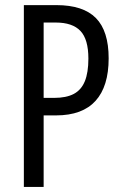

<svg xmlns="http://www.w3.org/2000/svg" viewBox="-20 -734 478 754"><path d="M201.7 -713.9Q306.6 -713.9 356.7 -663.1Q406.7 -612.3 406.7 -504.9Q406.7 -449.7 393.8 -408Q380.9 -366.2 355.2 -337.9Q329.6 -309.6 290.8 -295.2Q252 -280.8 199.7 -280.8H151.4V0H73.7V-713.9ZM198.7 -645.5H151.4V-349.6H192.9Q240.2 -349.6 269.8 -365.2Q299.3 -380.9 313.2 -415Q327.1 -449.2 327.1 -503.9Q327.1 -579.6 295.9 -612.5Q264.6 -645.5 198.7 -645.5Z"/></svg>

Font: Open Sans Condensed
Style: Regular
Weight: 400
Width: 3
Designer: Monotype Design Team
Foundry: Monotype Imaging Inc.
Version: Version 3.000